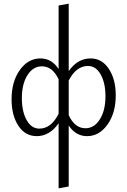

<svg xmlns="http://www.w3.org/2000/svg" viewBox="-20 -736 693 1045"><path d="M473 -418Q535 -418 572.5 -361Q610 -304 610 -217Q610 -121 565 -58Q520 5 454 5Q392 5 354 -53V279L299 289V-65Q250 5 180 5Q117 5 80 -51.5Q43 -108 43 -196Q43 -292 88 -355Q133 -418 200 -418Q262 -418 299 -360V-706L354 -716V-349Q402 -418 473 -418ZM445 -38Q493 -38 523.5 -86.5Q554 -135 554 -212Q554 -284 528 -330.5Q502 -377 459 -377Q395 -377 354 -298V-109Q387 -38 445 -38ZM194 -36Q259 -36 299 -117V-304Q266 -375 208 -375Q160 -375 129.5 -327Q99 -279 99 -202Q99 -129 125 -82.5Q151 -36 194 -36Z"/></svg>

Font: EauTestText Semilight
Style: Italic
Weight: 300
Italic angle: -12°
Designer: Christian Thalmann (Catharsis Fonts)
Version: Version 0.001;PS 000.001;hotconv 1.0.88;makeotf.lib2.5.64775